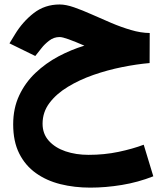

<svg xmlns="http://www.w3.org/2000/svg" viewBox="-20 -504 739 861"><path d="M651.4 -356 650.9 -221.2Q593.3 -216.3 527.6 -203.1Q461.9 -189.9 398.9 -168Q335.9 -146 284.2 -114.5Q232.4 -83 201.7 -42Q170.9 -1 170.9 50.8Q170.9 96.2 199 127.4Q227.1 158.7 273.9 174.6Q320.8 190.4 377 190.4Q448.2 190.4 511.7 177Q575.2 163.6 624.5 145L667.5 286.6Q599.1 313.5 526.6 325.4Q454.1 337.4 384.8 337.4Q313.5 337.4 251 321.8Q188.5 306.2 140.9 272.2Q93.3 238.3 66.2 184.3Q39.1 130.4 39.1 53.7Q39.1 -18.6 66.2 -76.2Q93.3 -133.8 139.2 -177.2Q185.1 -220.7 241.9 -251Q298.8 -281.2 358.4 -299.3Q315.4 -317.9 287.6 -327.9Q259.8 -337.9 247.1 -337.9Q221.2 -337.9 200.2 -321.5Q179.2 -305.2 166.5 -288.6L138.2 -252.9L22.5 -309.6L46.9 -349.6Q81.5 -406.7 131.3 -445.3Q181.2 -483.9 247.6 -483.9Q275.4 -483.9 312 -471.2Q348.6 -458.5 391.1 -439.5Q433.6 -420.4 478.5 -401.4Q523.4 -382.3 567.4 -369.4Q611.3 -356.4 651.4 -356Z"/></svg>

Font: Vazirmatn RD UI FD Black
Style: Regular
Weight: 900
Designer: Saber Rastikerdar
Foundry: Saber Rastikerdar
Version: Version 33.003